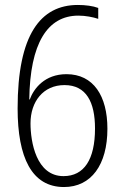

<svg xmlns="http://www.w3.org/2000/svg" viewBox="-20 -742 498 774"><path d="M51 -305C51 -107 108 12 238 12C348 12 413 -78 413 -223C413 -355 357 -443 248 -443C160 -443 116 -385 100 -341H98C101 -567 171 -679 296 -679C325 -679 355 -673 376 -666V-710C355 -718 324 -722 294 -722C143 -722 51 -602 51 -305ZM236 -32C126 -32 103 -170 103 -245C103 -332 154 -399 240 -399C328 -399 363 -330 363 -224C363 -99 319 -32 236 -32Z"/></svg>

Font: Noto Sans Armenian Condensed ExtraLight
Style: Regular
Weight: 200
Width: 3
Designer: Monotype Design Team
Foundry: Monotype Imaging Inc.
Version: Version 2.008